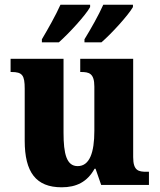

<svg xmlns="http://www.w3.org/2000/svg" viewBox="-20 -786 678 816"><path d="M339 -619V-606H411C454 -643 525 -721 545 -756V-766H419C399 -721 366 -663 339 -619ZM158 -619V-606H230C272 -643 344 -721 363 -756V-766H237C217 -721 184 -663 158 -619ZM242 10C305 10 351 -13 382 -69H386L410 0H613V-56H603C569 -56 546 -60 546 -118V-536H321V-480H324C358 -480 381 -475 381 -418V-230C381 -138 361 -80 310 -80C263 -80 250 -132 250 -222V-536H25V-480H29C75 -480 85 -466 85 -409V-188C85 -54 133 10 242 10Z"/></svg>

Font: Noto Serif Tamil SemiCondensed ExtraBold
Style: Italic
Weight: 800
Width: 4
Italic angle: -12°
Designer: Indian Type Foundry, Tom Grace, and the Monotype Design Team
Foundry: Monotype Imaging Inc.
Version: Version 2.003